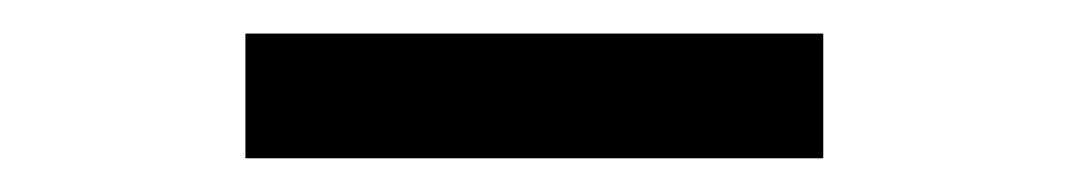

<svg xmlns="http://www.w3.org/2000/svg" viewBox="-20 -733 640 115"><path d="M127 -638.2V-712.9H473.1V-638.2Z"/></svg>

Font: Montserrat SemiBold
Style: Regular
Weight: 600
Designer: Julieta Ulanovsky
Foundry: Julieta Ulanovsky
Version: Version 7.200